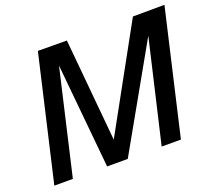

<svg xmlns="http://www.w3.org/2000/svg" viewBox="-119 -863 1142 1022"><g transform="rotate(-20 452.0 -352.0)"><path d="M24 0 187 -704 351 -703 405 -122 725 -703 904 -704 741 0H632L767 -579L440 0H323L266 -592L129 0Z"/></g></svg>

Font: Prodigy Sans Medium
Style: Italic
Weight: 500
Italic angle: -13°
Designer: Wei Huang
Foundry: Wei Huang
Version: Version 1.003; ttfautohint (v1.8.3)